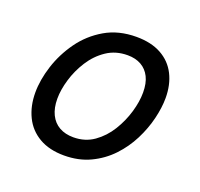

<svg xmlns="http://www.w3.org/2000/svg" viewBox="-100 -629 788 758"><g transform="rotate(20 294.0 -250.0)"><path d="M241 19Q179 19 136 -6Q93 -31 71.5 -75.5Q50 -120 50 -176Q50 -229 69 -288.5Q88 -348 125.5 -400.5Q163 -453 219.5 -486Q276 -519 351 -519Q413 -519 455.5 -495.5Q498 -472 519.5 -429.5Q541 -387 541 -331Q541 -291 529.5 -243.5Q518 -196 494.5 -149.5Q471 -103 435 -65Q399 -27 350.5 -4Q302 19 241 19ZM251 -61Q300 -61 337 -87Q374 -113 399 -153.5Q424 -194 437 -238.5Q450 -283 450 -321Q450 -360 437 -386Q424 -412 400 -425.5Q376 -439 343 -439Q293 -439 255 -413.5Q217 -388 191.5 -348Q166 -308 153 -264Q140 -220 140 -183Q140 -144 153.5 -116.5Q167 -89 192 -75Q217 -61 251 -61Z"/></g></svg>

Font: Playwrite IN
Style: Regular
Weight: 400
Designer: Veronika Burian, José Scaglione
Foundry: TypeTogether
Version: Version 1.002